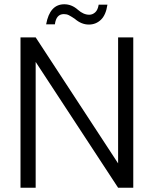

<svg xmlns="http://www.w3.org/2000/svg" viewBox="-20 -879 720 899"><path d="M76 0ZM76 0ZM604 0H533L147 -589V0H76V-704H147L533 -114V-704H604ZM396 -764Q361 -764 330 -791Q312 -803 302 -808Q292 -813 279 -813Q243 -813 237 -765H196Q213 -859 281 -859Q316 -859 345 -833Q371 -810 398 -810Q413 -810 425.5 -821Q438 -832 442 -857H483Q476 -809 452.5 -786.5Q429 -764 396 -764Z"/></svg>

Font: Ulagadi Sans Light
Style: Regular
Weight: 300
Designer: Ninad Kale (Devanagari), Jonny Pinhorn (Latin)
Foundry: Indian Type Foundry
Version: Version 3.01;March 29, 2020;FontCreator 12.0.0.2522 64-bit; 